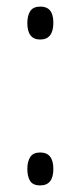

<svg xmlns="http://www.w3.org/2000/svg" viewBox="-20 -556 244 583"><path d="M63 -486Q63 -509 72 -522.5Q81 -536 103 -536Q142 -536 142 -487Q142 -436 102 -436Q63 -436 63 -486ZM63 -43Q63 -66 72 -79.5Q81 -93 102 -93Q142 -93 142 -43Q142 7 102 7Q80 7 71.5 -6.5Q63 -20 63 -43Z"/></svg>

Font: Noto Sans Khmer ExtraCondensed Light
Style: Regular
Weight: 300
Width: 2
Designer: Danh Hong and the Monotype Design Team
Foundry: Monotype Imaging Inc.
Version: Version 2.004; ttfautohint (v1.8.4.7-5d5b)